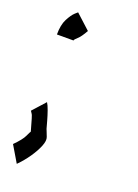

<svg xmlns="http://www.w3.org/2000/svg" viewBox="-122 -544 508 708"><g transform="rotate(20 132.5 -190.0)"><path d="M78 -388H13Q13 -426 25 -449Q37 -472 48.5 -482.5Q60 -493 59 -491L116 -439Q101 -412 89.5 -402Q78 -392 78 -388ZM37 111 -1 47Q27 19 35 1.5Q43 -16 45 -18L44 -22Q35 -54 32 -64Q29 -74 27.5 -77.5Q26 -81 19 -91L64 -141Q70 -132 76.5 -113.5Q83 -95 88 -77Q93 -59 96 -48Q97 -45 100 -38Q103 -31 107 -20Q112 -7 103 15.5Q94 38 76.5 63.5Q59 89 37 111ZM56 11Q56 11 55 9Z"/></g></svg>

Font: Syne
Style: Italic
Weight: 400
Italic angle: -9°
Designer: Lucas Descroix
Foundry: Bonjour Monde
Version: Version 2.000; ttfautohint (v1.8.3)